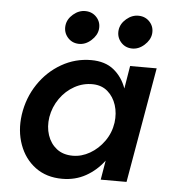

<svg xmlns="http://www.w3.org/2000/svg" viewBox="-50 -707 671 763"><g transform="rotate(5 285.5 -326.0)"><path d="M44 -230Q35 -165 55 -110Q75 -55 119 -22.5Q163 10 226 10Q278 10 320 -13.5Q362 -37 392 -77L379 0H482L562 -460H456L441 -369Q425 -414 390.5 -442Q356 -470 300 -470Q237 -470 182 -438.5Q127 -407 90.5 -352.5Q54 -298 44 -230ZM154 -230Q161 -271 184.5 -304.5Q208 -338 242.5 -357Q277 -376 316 -375Q351 -374 374.5 -353.5Q398 -333 408.5 -300.5Q419 -268 414 -230Q408 -189 384.5 -156Q361 -123 328 -104Q295 -85 260 -85Q221 -85 195.5 -105Q170 -125 159 -158Q148 -191 154 -230ZM398 -598Q395 -571 412 -551Q429 -531 456 -530Q483 -529 506 -549.5Q529 -570 532 -595Q535 -622 518 -641.5Q501 -661 474 -662Q447 -663 424 -643.5Q401 -624 398 -598ZM186 -598Q183 -571 200 -551Q217 -531 244 -530Q271 -529 294 -549.5Q317 -570 320 -595Q323 -622 306 -641.5Q289 -661 262 -662Q235 -663 212 -643.5Q189 -624 186 -598Z"/></g></svg>

Font: Jost* 500 Medium Italic
Style: Italic
Weight: 500
Italic angle: -10°
Version: Version 3.200; ttfautohint (v0.97) -l 8 -r 50 -G 200 -x 14 -